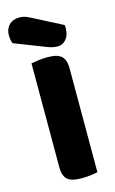

<svg xmlns="http://www.w3.org/2000/svg" viewBox="-136 -890 569 946"><g transform="rotate(-15 149.0 -417.5)"><path d="M1 -726Q-4 -737 -5.5 -748Q-7 -759 -7 -768Q-7 -800 12.5 -820Q32 -840 66 -840Q84 -840 100 -833.5Q116 -827 136 -816L272 -746Q273 -742 273 -738Q273 -734 273 -730Q273 -695 255.5 -674Q238 -653 212 -653Q187 -653 155 -666ZM240 -4Q229 -1 205.5 2Q182 5 159 5Q136 5 118.5 1.5Q101 -2 89 -11Q77 -20 71 -36Q65 -52 65 -78V-606Q76 -608 100 -611.5Q124 -615 146 -615Q169 -615 186.5 -611.5Q204 -608 216 -599Q228 -590 234 -574Q240 -558 240 -532Z"/></g></svg>

Font: Baloo Bhaijaan
Style: Regular
Weight: 400
Designer: Devika Bhansali and Ek Type
Foundry: Ek Type
Version: Version 1.443;PS 1.000;hotconv 16.6.51;makeotf.lib2.5.65220;